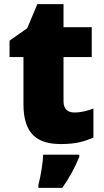

<svg xmlns="http://www.w3.org/2000/svg" viewBox="-20 -684 501 925"><path d="M338 -142C305 -142 286 -160 286 -196V-409H422V-553H286V-664H160L111 -548L26 -488V-409H93V-182C93 -32 166 10 274 10C347 10 387 -3 430 -21V-161C399 -150 372 -142 338 -142ZM362 61H188C187 99 176 165 165 207V221H280C318 167 339 126 362 72Z"/></svg>

Font: Noto Sans UI Black
Style: Regular
Weight: 900
Designer: Monotype Design Team
Foundry: Monotype Imaging Inc.
Version: Version 1.901